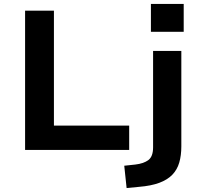

<svg xmlns="http://www.w3.org/2000/svg" viewBox="-20 -759 1016 972"><path d="M107 0V-705H253V-123H634V0ZM744 -598V-739H910V-598ZM621 193 609 80 665 74Q708 69 731.5 51Q755 33 755 -13V-501H898V-18Q898 28 887.5 64Q877 100 852.5 125.5Q828 151 786.5 166.5Q745 182 683 187Z"/></svg>

Font: Nunito Sans 7pt SemiExpanded
Style: Bold
Weight: 700
Width: 6
Designer: Vernon Adams
Foundry: Vernon Adams
Version: Version 3.101;gftools[0.9.27]